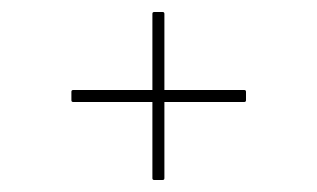

<svg xmlns="http://www.w3.org/2000/svg" viewBox="-20 -461 529 320"><path d="M237 -161Q234 -161 234 -164V-291H102Q99 -291 99 -294V-308Q99 -311 102 -311H234V-438Q234 -441 237 -441H251Q254 -441 254 -438V-311H387Q390 -311 390 -308V-294Q390 -291 387 -291H254V-164Q254 -161 251 -161Z"/></svg>

Font: Sofia Sans Condensed Thin
Style: Regular
Weight: 250
Version: Version 4.100